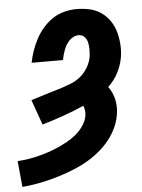

<svg xmlns="http://www.w3.org/2000/svg" viewBox="-66 -786 620 836"><g transform="rotate(-5 243.5 -367.5)"><path d="M-2 8 -13 -106Q9 -107 31.5 -110.5Q54 -114 76.5 -119.5Q99 -125 121.5 -132.5Q144 -140 165.5 -149.5Q187 -159 208 -170.5Q229 -182 247.5 -197.5Q266 -213 280 -233.5Q294 -254 298 -276Q300 -288 298.5 -299.5Q297 -311 293 -321Q248 -301 202 -285Q156 -269 109 -255L70 -365Q102 -375 134 -385Q166 -395 197 -404H198Q222 -412 245.5 -421Q269 -430 289 -446.5Q309 -463 322 -485.5Q335 -508 339 -532Q341 -547 341 -562.5Q341 -578 338 -592.5Q335 -607 325 -618Q315 -629 299 -629Q288 -629 277.5 -624Q267 -619 258.5 -610.5Q250 -602 244 -591.5Q238 -581 234 -570.5Q230 -560 227 -549Q224 -538 222 -527H85Q90 -553 99 -579Q108 -605 121 -629.5Q134 -654 153 -676Q172 -698 195.5 -713.5Q219 -729 246 -736Q273 -743 299 -743Q329 -743 356.5 -737Q384 -731 406.5 -715.5Q429 -700 444.5 -677.5Q460 -655 467.5 -628.5Q475 -602 477 -573Q479 -544 474 -515Q468 -482 451.5 -450Q435 -418 408 -393Q427 -368 434 -335.5Q441 -303 435 -269Q430 -237 414 -205.5Q398 -174 374 -147.5Q350 -121 321 -100Q292 -79 260.5 -63.5Q229 -48 196.5 -36.5Q164 -25 131 -16Q98 -7 64.5 -1Q31 5 -2 8Z"/></g></svg>

Font: Iosevka SS04 Heavy Oblique
Style: Regular
Weight: 900
Italic angle: -9°
Monospace: yes
Designer: Belleve Invis
Foundry: Belleve Invis
Version: Version 19.0.0; ttfautohint (v1.8.4)